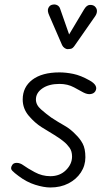

<svg xmlns="http://www.w3.org/2000/svg" viewBox="-20 -821 478 850"><path d="M203 9Q174 9 135.8 -3Q97.5 -15 62 -42Q43.5 -55.5 34 -65.5Q24.5 -75.5 33.5 -89.5Q39 -100 54 -100Q69 -100 84 -89Q101 -76.5 133.8 -58.8Q166.5 -41 203 -41Q245 -41 272 -67.8Q299 -94.5 299 -128Q299 -151.5 287.8 -167.2Q276.5 -183 262 -194.5Q246.5 -207.5 221 -223.2Q195.5 -239 165 -257.5Q134.5 -276.5 107.5 -308.2Q80.5 -340 80.5 -380.5Q80.5 -435.5 123.2 -468Q166 -500.5 243.5 -500.5Q272 -500.5 304.8 -493.8Q337.5 -487 376.5 -465Q396.5 -454 403 -441.8Q409.5 -429.5 402 -417Q395.5 -406.5 381 -404.5Q366.5 -402.5 348.5 -412Q336 -419 307.8 -434.2Q279.5 -449.5 243.5 -449.5Q196.5 -449.5 167.8 -429.8Q139 -410 139 -380.5Q139 -356.5 161.5 -336.8Q184 -317 207 -300.5Q237.5 -280.5 264.8 -265.2Q292 -250 315 -225.5Q334 -207.5 346 -185.2Q358 -163 358 -124.5Q358 -88 338 -57.5Q318 -27 283 -9Q248 9 203 9ZM278 -603.5Q273.5 -603.5 266.2 -608.2Q259 -613 255 -621L198 -752.5Q188.5 -773 193.8 -784.8Q199 -796.5 209 -799.5Q222.5 -803.5 233 -798.2Q243.5 -793 247 -780L286 -668.5L352 -779Q363.5 -798.5 377.2 -799.2Q391 -800 399.5 -793Q409.5 -783.5 409.2 -772Q409 -760.5 401.5 -749.5L310.5 -619Q302 -606.5 293.8 -605Q285.5 -603.5 278 -603.5Z"/></svg>

Font: Edu AU VIC WA NT Hand
Style: Regular
Weight: 400
Designer: Tina and Corey Anderson, Eben Sorkin, Mirko Velimirovic
Foundry: Google for Education
Version: Version 1.001